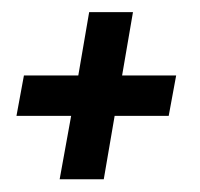

<svg xmlns="http://www.w3.org/2000/svg" viewBox="-20 -394 322 309"><path d="M76 -105.5H147L164.5 -207.5H251.5L263.5 -272.5H176.5L194 -374.5H123.5L106 -272.5H18.5L6.5 -207.5H94.5Z"/></svg>

Font: Anybody SemiExpanded
Style: Italic
Weight: 400
Width: 6
Italic angle: -10°
Version: Version 1.113;gftools[0.9.25]